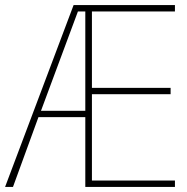

<svg xmlns="http://www.w3.org/2000/svg" viewBox="-21 -734 733 754"><path d="M666 0H314V-274H130L30 0H-1L268 -714H666V-689H340V-389H649V-364H340V-25H666ZM140 -299H314V-689H285Z"/></svg>

Font: Noto Sans Kannada SemiCondensed Thin
Style: Regular
Weight: 100
Width: 4
Designer: Jelle Bosma - Monotype Design Team
Foundry: Monotype Imaging Inc.
Version: Version 2.005; ttfautohint (v1.8.4.7-5d5b)